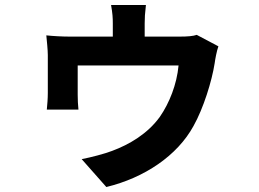

<svg xmlns="http://www.w3.org/2000/svg" viewBox="-20 -660 1040 771"><path d="M857 -474 770 -520C756 -515 734 -513 700 -513H561V-566C561 -588 562 -606 566 -640H426C432 -606 433 -588 433 -566V-513H262C231 -513 193 -515 166 -518C168 -498 172 -458 172 -439C172 -410 172 -313 172 -287C172 -265 170 -240 168 -220H295C293 -236 292 -262 292 -280C292 -303 292 -370 292 -397H697C690 -321 660 -246 622 -191C573 -123 500 -80 430 -54C402 -43 345 -28 308 -21L407 91C560 54 692 -35 757 -154C797 -225 831 -335 842 -406C844 -421 850 -455 857 -474Z"/></svg>

Font: Noto Sans CJK SC
Style: Bold
Weight: 700
Designer: Ryoko NISHIZUKA 西塚涼子 (kana, bopomofo & ideographs); Paul D. Hunt (Latin, Greek & Cyrillic); Sandoll Communications 산돌커뮤니
Foundry: Adobe
Version: Version 2.004;hotconv 1.0.118;makeotfexe 2.5.65603